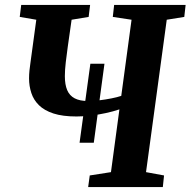

<svg xmlns="http://www.w3.org/2000/svg" viewBox="-20 -763 777 783"><path d="M304.5 -181 348.5 -503H406L362.5 -181ZM339.5 0 346 -47.5 432.5 -61 467 -317Q442 -308.5 412.2 -302Q382.5 -295.5 352 -291.8Q321.5 -288 292 -288Q235.5 -288 198 -300.2Q160.5 -312.5 138.8 -334Q117 -355.5 107.8 -383.8Q98.5 -412 98.5 -443Q98.5 -459 100.2 -475.8Q102 -492.5 104 -506L128 -682.5L60.5 -694L66.5 -743H347.5L341.5 -694L272 -682.5L256.5 -573.5Q252 -541 248.2 -509Q244.5 -477 244.5 -452.5Q244.5 -418 254 -395.5Q263.5 -373 284.5 -362Q305.5 -351 340 -351Q360.5 -351 385.5 -354Q410.5 -357 434.5 -361.8Q458.5 -366.5 474.5 -372L516.5 -682.5L440 -694L445.5 -743H737L731.5 -694L660 -682.5L575.5 -61L649 -47.5L644 0Z"/></svg>

Font: Merriweather 20pt
Style: Bold Italic
Weight: 700
Italic angle: -7.8°
Version: Version 2.101